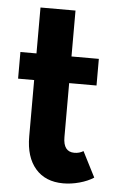

<svg xmlns="http://www.w3.org/2000/svg" viewBox="-50 -675 440 725"><g transform="rotate(5 170.5 -313.0)"><path d="M13.2 -465.5H74.1V-639.5H206.8V-465.5H310.5V-364.5H206.8V-160Q206.8 -104.1 249.1 -104.1Q268.2 -104.1 283.2 -113.6L332.3 -17.3Q310 -2.7 278.6 5.9Q247.3 14.5 217.3 14.5Q149.5 14.5 111.8 -29.1Q74.1 -72.7 74.1 -150.5V-364.5H13.2Z"/></g></svg>

Font: Spartan MB
Style: Bold
Weight: 700
Designer: Matt Bailey, Mirko Velimirovic
Foundry: Matt Bailey
Version: Version 1.005